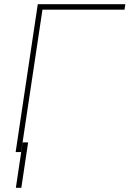

<svg xmlns="http://www.w3.org/2000/svg" viewBox="-20 -731 623 923"><path d="M578.6 -684.6H184.1L81.5 0H55.2L161.6 -710.9H582.5ZM82.5 171.9H56.2L88.9 -46.4H115.2Z"/></svg>

Font: Roboto-ThinItalic
Style: Italic
Weight: 250
Italic angle: -12°
Designer: Google
Version: Version 1.100141; 2013; ttfautohint (v0.94.14-c901) -l 8 -r 